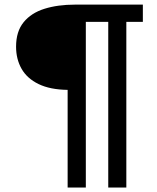

<svg xmlns="http://www.w3.org/2000/svg" viewBox="-20 -714 689 840"><path d="M275.9 106.4V-320.8Q199.2 -321.8 148.9 -346.2Q98.6 -370.6 74.5 -412.8Q50.3 -455.1 50.3 -509.8Q50.3 -576.2 83.3 -616.7Q116.2 -657.2 174.3 -675.5Q232.4 -693.8 308.6 -693.8H605V-618.2H532.7V106.4H453.6V-618.2H355.5V106.4Z"/></svg>

Font: Kameron SemiBold
Style: Regular
Weight: 600
Designer: Vernon Adams
Foundry: Vernon Adams
Version: Version 1.100